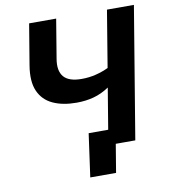

<svg xmlns="http://www.w3.org/2000/svg" viewBox="-94 -808 924 1045"><g transform="rotate(-10 367.5 -286.0)"><path d="M317.4 -257.3Q241.2 -257.3 187.3 -282.2Q133.3 -307.1 109.6 -360.8Q85.9 -414.6 100.1 -501.5L137.7 -727.5H287.1L251.5 -512.2Q240.2 -446.8 268.3 -413.3Q296.4 -379.9 367.2 -379.9Q409.2 -379.9 446.8 -389.4Q484.4 -398.9 516.1 -414.1L567.9 -727.5H716.8L596.2 0H447.3L498.5 -309.1Q457 -281.2 413.1 -269.3Q369.1 -257.3 317.4 -257.3ZM462.4 156.2H319.8L353 -82.5H543.9L530.3 0H488.3Z"/></g></svg>

Font: Inter
Style: Bold Italic
Weight: 700
Italic angle: -9.39999°
Designer: Rasmus Andersson
Foundry: rsms
Version: Version 4.001;git-9221beed3